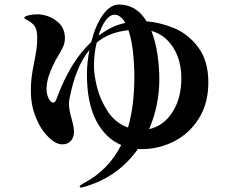

<svg xmlns="http://www.w3.org/2000/svg" viewBox="-20 -781 1040 846"><path d="M898 -418Q898 -326 856.5 -259.5Q815 -193 747.5 -158.5Q680 -124 606 -124Q594 -124 588 -125Q500 0 352 42Q343 45 338 45Q331 45 331 41Q331 36 349 26Q458 -31 514 -142Q444 -172 403.5 -250Q363 -328 363 -453Q363 -504 374 -561Q313 -487 286 -345Q284 -337 284 -322Q284 -296 296 -256Q306 -220 306 -201Q306 -176 292.5 -160.5Q279 -145 254 -145Q227 -145 197 -173.5Q167 -202 149 -239Q131 -276 123.5 -309Q116 -342 116 -382Q116 -415 119.5 -442Q123 -469 130 -504Q137 -538 140.5 -562Q144 -586 144 -615Q144 -637 139 -653Q134 -669 118 -681Q111 -687 99 -693Q87 -699 87 -702Q87 -709 106 -713.5Q125 -718 142 -718Q189 -718 227.5 -690Q266 -662 266 -614Q266 -594 259.5 -578.5Q253 -563 238 -538Q208 -488 194 -444Q185 -414 185 -389Q185 -367 194 -348Q203 -329 214 -329Q224 -329 229 -345Q290 -511 382 -596Q400 -668 432.5 -714.5Q465 -761 505 -761Q581 -761 626 -687Q688 -682 749.5 -656Q811 -630 854.5 -571Q898 -512 898 -418ZM414 -624 433 -637Q480 -669 532 -680Q512 -716 484 -716Q464 -716 445.5 -691Q427 -666 414 -624ZM544 -219Q572 -315 572 -443Q572 -496 566 -551.5Q560 -607 546 -648Q460 -639 406 -593Q394 -545 394 -489Q394 -452 407.5 -397Q421 -342 454.5 -290.5Q488 -239 544 -219ZM779 -435Q779 -516 743 -572Q707 -628 647 -645Q666 -597 674 -539.5Q682 -482 682 -433Q682 -316 637 -212Q701 -226 740 -287Q779 -348 779 -435Z"/></svg>

Font: Shippori Mincho ExtraBold
Style: Regular
Weight: 800
Designer: FONTDASU
Foundry: FONTDASU / Google Inc. / but / Adobe
Version: Version 3.110; ttfautohint (v1.8.3)